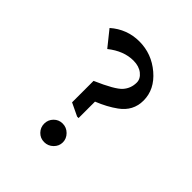

<svg xmlns="http://www.w3.org/2000/svg" viewBox="-185 -851 942 942"><g transform="rotate(45 286.0 -380.0)"><path d="M312.5 -59Q293 -40 266 -40Q239 -40 220.5 -59Q202 -78 202 -104.5Q202 -131 220.5 -150Q239 -169 266 -169Q293 -169 312.5 -149.5Q332 -130 332 -104Q332 -78 312.5 -59ZM381 -568Q381 -594 356.5 -613.5Q332 -633 293 -633Q226 -633 162 -582L97 -663Q162 -720 247.5 -720Q333 -720 400 -663Q467 -606 467 -529Q467 -457 406 -413Q362 -381 302 -357V-243H292L225 -275V-424Q329 -469 355 -498.5Q381 -528 381 -568Z"/></g></svg>

Font: Halant SemiBold
Style: Regular
Weight: 600
Designer: Hitesh Malaviya (Devanagari), Satya Rajpurohit (Latin)
Foundry: Indian Type Foundry
Version: Version 1.101;PS 1.0;hotconv 1.0.78;makeotf.lib2.5.61930; tt